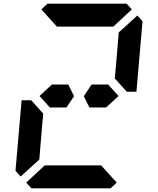

<svg xmlns="http://www.w3.org/2000/svg" viewBox="-20 -1020 856 1040"><path d="M566 -562 622 -500 555 -438H495H464L434 -499L476 -562H506H520ZM591 -830ZM205 -302 193 -156 92 -64 64 -95 97 -477H149L158 -467L214 -405L213 -392ZM204 -969 237 -1000H390H514H666L694 -969L594 -876H587H534H503H379H348H295H288ZM612 -31 579 0H426H302H150L122 -31L222 -124H528ZM724 -936 752 -905 719 -523H667L658 -533L602 -595L603 -608L611 -698L622 -830L623 -844ZM350 -562 381 -499 340 -438H310H250L194 -500L261 -562H306H321Z"/></svg>

Font: DSEG14 Classic Mini
Style: Bold Italic
Weight: 700
Italic angle: -5°
Designer: Keshikan(Twitter:@keshinomi_88pro)
Version: Version 0.46